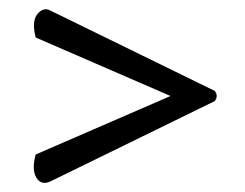

<svg xmlns="http://www.w3.org/2000/svg" viewBox="-20 -561 535 420"><path d="M450 -340 90 -164Q70 -155 59.5 -172.5Q49 -190 58 -223L353 -351L58 -479Q49 -515 62 -530.5Q75 -546 90 -538L450 -362Q458 -351 450 -340Z"/></svg>

Font: Arima SemiBold
Style: Regular
Weight: 600
Designer: Joana Correia and Natanael Gama
Foundry: NDISCOVER
Version: Version 1.101;gftools[0.9.23]